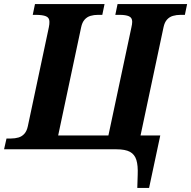

<svg xmlns="http://www.w3.org/2000/svg" viewBox="-52 -734 940 944"><path d="M623 190 625 126Q627 80 618.5 52.5Q610 25 587 12.5Q564 0 520 0H-32L-20 -53H2Q22 -53 39 -58Q56 -63 68 -76.5Q80 -90 85 -114L188 -599Q190 -607 190.5 -614.5Q191 -622 191 -627Q191 -647 174 -654Q157 -661 123 -661H109L120 -714H462L451 -661H430Q410 -661 393 -656Q376 -651 364 -637.5Q352 -624 347 -600L234 -68H481L594 -599Q596 -607 597 -614.5Q598 -622 598 -627Q598 -647 582 -654Q566 -661 536 -661H515L526 -714H868L857 -661H836Q816 -661 798.5 -656Q781 -651 769 -637.5Q757 -624 752 -600L639 -68H736L681 190Z"/></svg>

Font: Noto Serif
Style: Italic
Weight: 400
Italic angle: -12°
Designer: Monotype Design Team
Foundry: Monotype Imaging Inc.
Version: Version 2.013